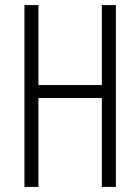

<svg xmlns="http://www.w3.org/2000/svg" viewBox="-20 -734 550 754"><path d="M435 0H380V-349H131V0H76V-714H131V-400H380V-714H435Z"/></svg>

Font: Noto Sans Tamil ExtraCondensed Light
Style: Regular
Weight: 300
Width: 2
Designer: Jelle Bosma - Monotype Design Team
Foundry: Monotype Imaging Inc.
Version: Version 2.004; ttfautohint (v1.8.4.7-5d5b)